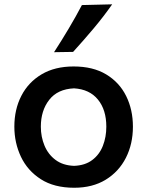

<svg xmlns="http://www.w3.org/2000/svg" viewBox="-20 -862 686 895"><path d="M325.7 13.2Q232.4 13.2 170.4 -26.6Q108.4 -66.4 77.6 -131.3Q46.9 -196.3 46.9 -271.5Q46.9 -352.1 79.6 -415.5Q112.3 -479 174.1 -515.6Q235.8 -552.2 323.2 -552.2Q413.6 -552.2 475.1 -515.1Q536.6 -478 568.1 -414.3Q599.6 -350.6 599.6 -271.5Q599.6 -190.9 566.9 -126.5Q534.2 -62 472.9 -24.4Q411.6 13.2 325.7 13.2ZM325.2 -88.9Q376.5 -90.8 409.9 -116Q443.4 -141.1 459.5 -182.1Q475.6 -223.1 475.6 -271.5Q475.6 -350.1 436.5 -397.9Q397.5 -445.8 325.2 -450.2Q248.5 -446.8 209.5 -396.7Q170.4 -346.7 170.4 -271.5Q170.4 -224.1 187.5 -183.1Q204.6 -142.1 239 -116.5Q273.4 -90.8 325.2 -88.9ZM231.9 -618.7Q267.6 -673.8 300.3 -728.8Q333 -783.7 361.8 -838.4L502.9 -841.8Q462.9 -784.7 416.5 -729.5Q370.1 -674.3 320.8 -620.1Z"/></svg>

Font: Pinar DS1 SemiBold
Style: Regular
Weight: 600
Designer: Amin Abedi
Version: Version 3.000